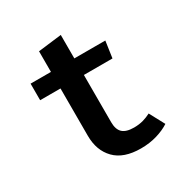

<svg xmlns="http://www.w3.org/2000/svg" viewBox="-160 -814 934 963"><g transform="rotate(-30 307.5 -332.0)"><path d="M551.3 -30.3Q521 -10.3 477.9 2.6Q434.9 15.4 384.6 15.4Q285.1 15.4 234.9 -36.2Q184.6 -87.7 184.6 -173.3V-447.2H66.7V-543.1H184.6V-662.6L320 -679V-543.1H499.5L485.6 -447.2H320V-173.8Q320 -131.8 340.5 -112.3Q361 -92.8 406.7 -92.8Q435.9 -92.8 460.3 -99.7Q484.6 -106.7 504.6 -117.4Z"/></g></svg>

Font: Fira Code SemiBold
Style: Regular
Weight: 600
Designer: Carrois Corporate, Edenspiekermann AG, Nikita Prokopov
Foundry: Carrois Corporate, Edenspiekermann AG, Nikita Prokopov
Version: Version 6.002